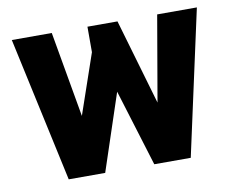

<svg xmlns="http://www.w3.org/2000/svg" viewBox="-64 -623 861 705"><g transform="rotate(-10 366.0 -270.0)"><path d="M138 0 21 -540H170L226 -221L303 -445V-540H415L508 -221L563 -540H711L593 0H457L369 -286L274 0Z"/></g></svg>

Font: Kanit SemiBold
Style: Regular
Weight: 600
Designer: Katatrad Team
Foundry: CadsonDemak
Version: Version 2.000; ttfautohint (v1.8.3)